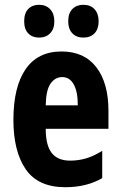

<svg xmlns="http://www.w3.org/2000/svg" viewBox="-20 -772 504 802"><path d="M237 -557Q332 -557 382.5 -491Q433 -425 433 -310V-234H171Q171 -165 196 -133Q221 -101 273 -101Q308 -101 340 -110.5Q372 -120 407 -142V-28Q342 10 253 10Q139 10 87.5 -65Q36 -140 36 -271Q36 -409 87 -483Q138 -557 237 -557ZM240 -450Q210 -450 191 -422.5Q172 -395 171 -332H305Q305 -389 288 -419.5Q271 -450 240 -450ZM81 -683Q81 -717 98 -734.5Q115 -752 143 -752Q172 -752 189.5 -733.5Q207 -715 207 -683Q207 -651 189.5 -633Q172 -615 143 -615Q115 -615 98 -632.5Q81 -650 81 -683ZM265 -683Q265 -717 282.5 -734.5Q300 -752 328 -752Q358 -752 375 -733.5Q392 -715 392 -683Q392 -651 375 -633Q358 -615 328 -615Q299 -615 282 -633Q265 -651 265 -683Z"/></svg>

Font: Noto Sans Bengali ExtraCondensed
Style: Bold
Weight: 700
Width: 2
Designer: Joana Ranito - Universal Thirst; Jelle Bosma - Monotype Design Team
Foundry: Universal Thirst ehf.
Version: Version 3.000; ttfautohint (v1.8.4.7-5d5b)